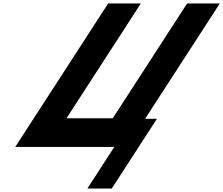

<svg xmlns="http://www.w3.org/2000/svg" viewBox="-20 -845 1284 1104"><path d="M628.4 -165H362.4L789.9 -825H601.9L67.5 0H637.2L482.3 239.2H622.6L882.4 -162H814.4L1243.9 -825H1055.9Z"/></svg>

Font: Hussar
Style: BdWodka
Weight: 700
Foundry: Cannot Into Space Fonts
Version: Version 2.00